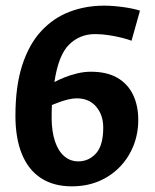

<svg xmlns="http://www.w3.org/2000/svg" viewBox="-20 -647 551 682"><path d="M235 14.9Q170.4 14.9 125.6 -14.3Q80.7 -43.5 57.8 -99.7Q34.8 -155.9 34.8 -235.7Q34.8 -341 59 -415.6Q83.3 -490.3 126.6 -536.8Q169.9 -583.4 226.9 -605.1Q284 -626.9 349.2 -626.9Q381.4 -626.9 417.8 -621.8Q454.3 -616.8 477.2 -609.1L447.2 -502.3Q434.9 -507.2 414 -512.5Q393.2 -517.8 368 -521.8Q342.9 -525.9 317.6 -525.9Q263.2 -525.9 225.3 -488.5Q187.4 -451 173.2 -355.4Q187.6 -363.4 208.2 -371.7Q228.8 -380 253.3 -386.1Q277.9 -392.2 303.2 -392.2Q359.9 -392.2 397.1 -370.5Q434.2 -348.8 452.7 -310.2Q471.1 -271.7 471.1 -220.9Q471.1 -172.1 454 -129.3Q436.9 -86.5 405.4 -53.9Q373.8 -21.3 330.7 -3.2Q287.6 14.9 235 14.9ZM258.1 -73.8Q295 -73.8 320.8 -101.9Q346.7 -130 346.7 -193.7Q346.7 -238.8 321.5 -268.2Q296.4 -297.7 252.7 -297.7Q237.7 -297.7 221.5 -293.6Q205.4 -289.5 190.7 -284.2Q176 -278.9 164.3 -274Q163.8 -262.6 163.6 -250.5Q163.4 -238.4 163.4 -226Q163.9 -178.4 175.6 -144.1Q187.3 -109.8 208.6 -91.8Q229.9 -73.8 258.1 -73.8Z"/></svg>

Font: Ancizar Sans Thin
Style: Italic
Weight: 100
Italic angle: -4°
Designer: Cesar Puertas, Viviana Monsalve, Julian Moncada, Julian Prieto, Jose Castro, Mariel Hernandez, Felipe Aragon, Sara Alarc
Version: Version 8.100